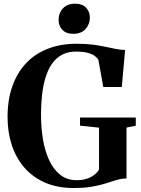

<svg xmlns="http://www.w3.org/2000/svg" viewBox="-20 -984 748 1016"><path d="M370.5 11Q285 11 219.5 -17.2Q154 -45.5 109.5 -96.5Q65 -147.5 42.5 -216Q20 -284.5 20 -365Q20 -455.5 45.2 -527.2Q70.5 -599 118 -649.5Q165.5 -700 233.5 -726.2Q301.5 -752.5 386 -752.5Q433.5 -752.5 470.8 -747.8Q508 -743 538 -736.5Q568 -730 593.2 -725Q618.5 -720 642 -719.5L624.5 -523.5H526.5L501 -665.5Q496.5 -676 483.5 -686.5Q470.5 -697 445.8 -704Q421 -711 381 -711Q320.5 -711 279.8 -674.5Q239 -638 218.2 -564.5Q197.5 -491 197 -379Q197 -310 207.2 -247.5Q217.5 -185 240.2 -136Q263 -87 299 -58.8Q335 -30.5 386 -30.5Q413.5 -30.5 436 -37.2Q458.5 -44 475.8 -56.5Q493 -69 504 -86V-308.5L403.5 -319V-362H698.5V-319L649.5 -309V-40Q627.5 -39.5 607.2 -34.2Q587 -29 565 -21.5Q543 -14 516 -6.8Q489 0.5 453.5 5.8Q418 11 370.5 11ZM367 -805Q330 -805 310 -826.2Q290 -847.5 290 -878Q290 -914.5 313 -939.5Q336 -964.5 377.5 -964.5H378.5Q415.5 -964.5 435.5 -943.2Q455.5 -922 455.5 -891Q455.5 -855.5 432.5 -830.2Q409.5 -805 368 -805Z"/></svg>

Font: Merriweather 96pt
Style: Bold
Weight: 700
Version: Version 2.100